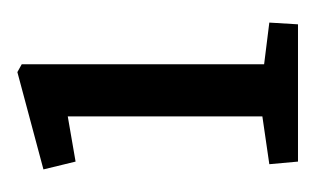

<svg xmlns="http://www.w3.org/2000/svg" viewBox="-91 -674 363 221"><g transform="rotate(-90 90.5 -563.5)"><path d="M15 -402 12 -435 67 -443V-667L15 -658L6 -695L118 -725L127 -720V-441L175 -435L173 -402Z"/></g></svg>

Font: Kreon Medium
Style: Regular
Weight: 500
Version: Version 2.002